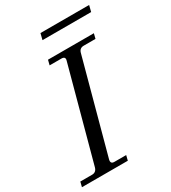

<svg xmlns="http://www.w3.org/2000/svg" viewBox="-216 -968 957 1073"><g transform="rotate(-30 262.0 -431.0)"><path d="M-10 0 -2 -32H74Q100 -32 108 -59L269 -653Q278 -680 250 -680H174L182 -712H478L470 -680H394Q367 -680 360 -653L199 -59Q192 -32 218 -32H294L286 0ZM210 -822 220 -862H534L524 -822Z"/></g></svg>

Font: Old Standard TT
Style: Italic
Weight: 400
Italic angle: -15.2°
Designer: Alexey Kryukov <alexios@thessalonica.org.ru>
Version: Version 2.2